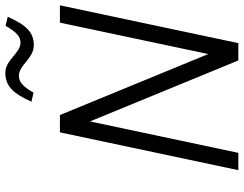

<svg xmlns="http://www.w3.org/2000/svg" viewBox="-117 -798 915 721"><g transform="rotate(-90 340.5 -437.5)"><path d="M204 -670 62 0H127L245 -557L474 0H539L681 -670H616L498 -113L269 -670ZM319 -777 353 -769C376 -809 393 -824 417 -824C456 -824 482 -768 531 -768C578 -768 606 -794 638 -866L604 -874C581 -834 564 -818 541 -818C501 -818 476 -875 428 -875C378 -875 350 -846 319 -777Z"/></g></svg>

Font: LT Wave Mono Light
Style: Italic
Weight: 300
Designer: Daniel Lyons
Version: Version 2.5 (Glyphs App)